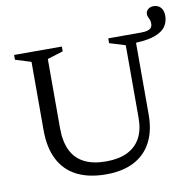

<svg xmlns="http://www.w3.org/2000/svg" viewBox="-87 -887 1002 986"><g transform="rotate(-10 414.0 -394.0)"><path d="M750 -711.5Q750 -725 746.8 -732.8Q743.5 -740.5 740 -747.5Q736.5 -754.5 736.5 -764.5Q736.5 -779 748 -788.8Q759.5 -798.5 776.5 -798.5Q800 -798.5 814 -783Q828 -767.5 828 -740Q828 -709 812 -685Q796 -661 758.2 -646.5Q720.5 -632 656 -629V-255Q656 -170 624.8 -110.8Q593.5 -51.5 534 -20.8Q474.5 10 389 10Q299.5 10 237.2 -21.2Q175 -52.5 142.8 -114.8Q110.5 -177 110.5 -269.5V-625.5L28.5 -651V-676H277.5V-651L195.5 -625.5V-266Q195.5 -195 218.2 -148.2Q241 -101.5 286.5 -78.5Q332 -55.5 400 -55.5Q465.5 -55.5 510.5 -77.2Q555.5 -99 578.8 -141.5Q602 -184 602 -245.5V-625.5L519.5 -651V-676H688.5Q713 -676 726.2 -680.5Q739.5 -685 744.8 -693Q750 -701 750 -711.5Z"/></g></svg>

Font: Newsreader 16pt 16pt
Style: Regular
Weight: 400
Version: Version 1.003